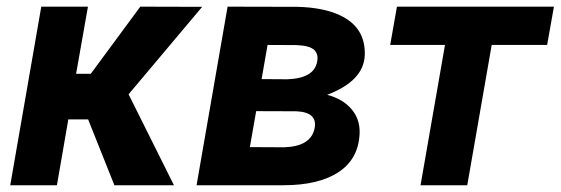

<svg xmlns="http://www.w3.org/2000/svg" viewBox="-20 -548 1659 568"><path d="M240.7 -194.8H182.1L148.4 0H10.3L102.1 -528.3H240.2L205.1 -329.6H248.5L395 -528.3L578.1 -527.8L360.4 -269L494.6 0H318.4Z M561.5 0 653.3 -528.3 859.9 -527.8Q935.5 -525.9 984.4 -503.4Q1062 -467.8 1059.1 -384.8Q1056.2 -308.6 947.8 -267.6Q993.7 -255.4 1019.3 -225.8Q1044.9 -196.3 1043.9 -154.8Q1041.5 -79.1 982.7 -39.6Q923.8 0 818.4 0ZM737.8 -219.2 719.2 -112.8 820.8 -112.3Q899.4 -114.7 910.6 -168Q920.4 -216.3 856 -218.8ZM753.9 -314 830.6 -313.5Q908.7 -316.4 918 -364.7Q922.9 -387.2 909.7 -400.1Q896.5 -413.1 856.9 -414.6L771.5 -415Z M1598.6 -415H1434.6L1362.3 0H1224.1L1296.4 -415H1134.3L1154.3 -528.3H1618.7Z"/></svg>

Font: RobotoInd
Style: Bold Italic
Weight: 700
Italic angle: -12°
Designer: Google
Version: Version 2.001150; 2014